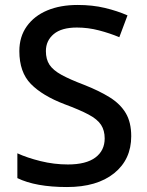

<svg xmlns="http://www.w3.org/2000/svg" viewBox="-20 -744 593 774"><path d="M509 -195Q509 -101 440 -45.5Q371 10 250 10Q124 10 50 -26V-126Q89 -108 143.5 -94.5Q198 -81 254 -81Q327 -81 364.5 -109Q402 -137 402 -186Q402 -218 387.5 -240.5Q373 -263 337.5 -282Q302 -301 240 -324Q151 -358 104.5 -405.5Q58 -453 58 -538Q58 -596 88 -638Q118 -680 170.5 -702Q223 -724 293 -724Q353 -724 403 -712Q453 -700 494 -682L461 -594Q423 -610 379 -621.5Q335 -633 290 -633Q228 -633 196.5 -606.5Q165 -580 165 -538Q165 -505 179.5 -483Q194 -461 227.5 -442.5Q261 -424 319 -402Q380 -378 422.5 -351.5Q465 -325 487 -288Q509 -251 509 -195Z"/></svg>

Font: Noto Sans Syriac Medium
Style: Regular
Weight: 500
Designer: Patrick Giasson and the Monotype Design Team
Foundry: Monotype Imaging Inc.
Version: Version 3.000; ttfautohint (v1.8.4.7-5d5b)